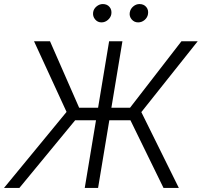

<svg xmlns="http://www.w3.org/2000/svg" viewBox="-47 -932 1001 952"><path d="M560 -727.3 505.3 -397.7H597.7L852.6 -727.3H933.2L653.8 -376.1L839.8 0H763.8L599.8 -335.6H495L439.3 0H373.2L429 -335.6H325.6L49 0H-27.3L283 -377.1L121.8 -727.3H201L345.5 -397.7H439.3L494 -727.3ZM637.8 -821Q618.3 -821 605.6 -836.1Q593 -851.2 596.6 -871.1Q599.8 -888.5 613.8 -900.2Q627.8 -911.9 644.5 -911.9Q665.8 -911.9 678.1 -897.4Q690.3 -882.8 686.8 -861.9Q683.9 -844.8 669.9 -832.9Q655.9 -821 637.8 -821ZM456 -821Q436.8 -821 424.4 -836.1Q411.9 -851.2 414.8 -871.1Q417.3 -888.1 431.6 -900Q446 -911.9 462.7 -911.9Q484 -911.9 496.1 -897.5Q508.2 -883.2 505 -861.9Q502.1 -845.5 488.1 -833.3Q474.1 -821 456 -821Z"/></svg>

Font: Karasuma Gothic
Style: Light Italic
Weight: 300
Italic angle: 9.39998°
Designer: Rasmus Andersson / Ryoko Nishizuka
Foundry: rsms
Version: Version 1.00